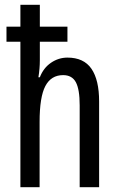

<svg xmlns="http://www.w3.org/2000/svg" viewBox="-20 -780 496 800"><path d="M146 -760V-669H261V-606H146V-529Q146 -494 140 -458H146Q161 -497 192.5 -518.5Q224 -540 261 -540Q329 -540 361 -493.5Q393 -447 393 -357V0H312V-341Q312 -408 296 -437.5Q280 -467 243 -467Q193 -467 169 -421.5Q145 -376 145 -272V0H65V-606H7V-669H65V-760Z"/></svg>

Font: Noto Sans Oriya ExtCond
Style: Regular
Weight: 400
Width: 2
Designer: Amélie Bonet and Sol Matas
Foundry: Google LLC
Version: Version 2.006; ttfautohint (v1.8.4.7-5d5b)